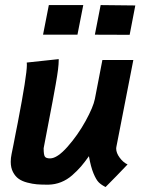

<svg xmlns="http://www.w3.org/2000/svg" viewBox="-20 -732 558 760"><path d="M378.4 -711.9 515.6 -710.4 493.2 -594.2 355.5 -594.7ZM173.3 -711.9H309.6L286.6 -594.7H150.4ZM397.9 8.3Q381.3 0 371.1 -10Q360.8 -20 350.1 -45.7Q339.4 -71.3 332 -113.8Q315.4 -90.3 300.8 -73.2Q286.1 -56.2 265.9 -38.3Q245.6 -20.5 221.7 -11Q197.8 -1.5 171.4 -1H167Q144 -1 126.2 -2.4Q108.4 -3.9 87.9 -9.3Q67.4 -14.6 54 -24.2Q40.5 -33.7 31.5 -50.8Q22.5 -67.9 22.5 -91.3Q22.5 -106.9 25.9 -122.6Q29.8 -140.1 33.4 -159.7Q37.1 -179.2 42 -204.3Q46.9 -229.5 50.3 -246.1Q86.4 -433.6 86.4 -475.1Q86.4 -481.9 85.9 -484.4Q106.9 -486.8 149.2 -491.2Q191.4 -495.6 212.4 -498V-493.2Q212.4 -479 209.7 -456.8Q207 -434.6 200.4 -397.5Q193.8 -360.4 188.2 -330.6Q182.6 -300.8 171.1 -241.2Q159.7 -181.6 152.8 -145.5V-144Q152.8 -119.6 157.5 -112.3Q162.1 -105 178.2 -105Q206.5 -105 247.3 -151.1Q288.1 -197.3 318.6 -252.7Q349.1 -308.1 355.5 -340.3Q360.4 -365.7 370.4 -417.2Q380.4 -468.8 385.3 -494.6H507.8Q496.6 -437 474.1 -322Q451.7 -207 440.4 -149.4Q439.9 -147.5 439.9 -144Q439.9 -126.5 453.9 -107.7Q467.8 -88.9 484.9 -81.1Q470.7 -65.9 441.7 -36.1Q412.6 -6.3 397.9 8.3Z"/></svg>

Font: Fantasque Sans Mono
Style: Bold Italic
Weight: 700
Italic angle: -11°
Monospace: yes
Designer: Jany Belluz
Version: Version 1.7.1